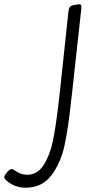

<svg xmlns="http://www.w3.org/2000/svg" viewBox="-215 -692 434 902"><path d="M130 -668Q152 -672 155 -672Q164 -672 166 -667.5Q168 -663 167 -651L123 -250Q121 -228 119 -217Q106 -92 88.5 -10Q71 72 27 131Q-17 190 -96 190Q-149 189 -187 154Q-195 147 -195 140Q-195 135 -191 129Q-187 123 -181 116Q-168 102 -160 102Q-155 102 -147 108Q-117 129 -88 129Q-38 129 -8.5 81Q21 33 34 -32Q47 -97 58 -190L64 -240L106 -633Q108 -653 113 -659Q118 -665 130 -668Z"/></svg>

Font: Farsan
Style: Regular
Weight: 400
Version: Version 1.001g;PS 1.001;hotconv 1.0.86;makeotf.lib2.5.63406 